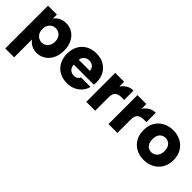

<svg xmlns="http://www.w3.org/2000/svg" viewBox="86 -1458 2616 2616"><g transform="rotate(45 1394.0 -150.0)"><path d="M232.9 -479Q248.7 -503.6 273.1 -523Q297.4 -542.5 331 -554.1Q364.5 -565.8 405.3 -565.8Q474.1 -565.8 529.7 -531.1Q585.3 -496.3 617.9 -432.3Q650.6 -368.3 650.6 -280.1Q650.6 -191.9 617.9 -127.4Q585.3 -62.9 529.7 -27.5Q474.1 7.9 405.3 7.9Q364.5 7.9 331 -4Q297.4 -15.9 273.1 -35.6Q248.7 -55.3 232.9 -78.4V266.2H61.8V-557.9H232.9ZM477 -280.1Q477 -324.8 459.8 -355Q442.7 -385.2 414.8 -400.9Q386.8 -416.6 354.4 -416.6Q322.5 -416.6 294.5 -400.7Q266.6 -384.7 249.5 -354Q232.3 -323.4 232.3 -279.2Q232.3 -235 249.5 -204.1Q266.6 -173.2 294.5 -157.2Q322.5 -141.2 354.4 -141.2Q386.8 -141.2 414.8 -157.4Q442.7 -173.6 459.8 -204.8Q477 -235.9 477 -280.1Z M856.8 -238.3 857.3 -332.9H1092.5Q1092 -355.9 1083.7 -373.5Q1075.4 -391.1 1060.7 -403.5Q1046.1 -415.9 1027 -422.3Q1008 -428.6 986.5 -428.6Q954.6 -428.6 929.6 -414.2Q904.6 -399.8 890.5 -372Q876.3 -344.3 876.3 -303.5V-254.7Q876.3 -213.2 890.7 -185.4Q905.1 -157.6 929.5 -144.2Q953.9 -130.9 983.1 -130.9Q1019.7 -130.9 1040.4 -146.7Q1061.1 -162.6 1071.9 -184.6H1254Q1240.6 -130.3 1204.2 -86.8Q1167.9 -43.3 1113.2 -17.7Q1058.5 7.9 988.9 7.9Q907.2 7.9 843.7 -26.8Q780.1 -61.5 743.5 -126.3Q707 -191.1 707 -279.2Q707 -367.8 743.1 -432Q779.1 -496.3 842.7 -531.1Q906.3 -565.8 988.9 -565.8Q1071.1 -565.8 1133.4 -531.8Q1195.8 -497.8 1231.6 -435.5Q1267.5 -373.2 1267.5 -287.9Q1267.5 -276.1 1266.7 -263.4Q1266 -250.7 1264 -238.3Z M1527.9 -258.8 1482.8 -309.4Q1482.8 -359 1498.7 -404.9Q1514.6 -450.9 1543.9 -486.9Q1573.1 -522.9 1613.5 -543.6Q1653.9 -564.2 1703.4 -564.2V-383.4H1656.5Q1626 -383.4 1601.8 -377.2Q1577.6 -371 1561.4 -357.2Q1545.3 -343.3 1536.6 -319.1Q1527.9 -294.9 1527.9 -258.8ZM1356.8 0V-557.9H1527.9V0Z M1955.9 -258.8 1910.8 -309.4Q1910.8 -359 1926.7 -404.9Q1942.6 -450.9 1971.9 -486.9Q2001.1 -522.9 2041.5 -543.6Q2081.9 -564.2 2131.4 -564.2V-383.4H2084.5Q2054 -383.4 2029.8 -377.2Q2005.6 -371 1989.4 -357.2Q1973.3 -343.3 1964.6 -319.1Q1955.9 -294.9 1955.9 -258.8ZM1784.8 0V-557.9H1955.9V0Z M2467.1 7.9Q2385.4 7.9 2320.3 -26.8Q2255.1 -61.5 2217.3 -126.3Q2179.5 -191.1 2179.5 -279.2Q2179.5 -367.8 2217.8 -432Q2256.1 -496.3 2321.9 -531.1Q2387.8 -565.8 2469.5 -565.8Q2551.6 -565.8 2617.3 -531.1Q2682.9 -496.3 2721.2 -432Q2759.5 -367.8 2759.5 -279.2Q2759.5 -191.1 2720.7 -126.3Q2681.9 -61.5 2615.6 -26.8Q2549.3 7.9 2467.1 7.9ZM2467.1 -140.2Q2498 -140.2 2524.8 -155.4Q2551.7 -170.6 2568.6 -201.6Q2585.4 -232.5 2585.4 -279.2Q2585.4 -326.8 2568.8 -357.3Q2552.2 -387.7 2525.8 -402.7Q2499.4 -417.7 2468.5 -417.7Q2438.2 -417.7 2411.8 -402.7Q2385.3 -387.7 2369.2 -357.3Q2353.1 -326.8 2353.1 -279.2Q2353.1 -232.5 2368.7 -201.6Q2384.4 -170.6 2410.3 -155.4Q2436.3 -140.2 2467.1 -140.2Z"/></g></svg>

Font: Poppins Variable
Style: Regular
Weight: 100
Designer: Jonny Pinhorn
Foundry: Indian Type Foundry
Version: Version 6.000